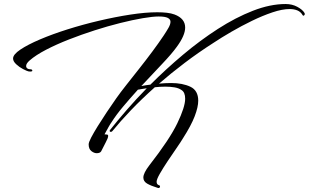

<svg xmlns="http://www.w3.org/2000/svg" viewBox="-20 -718 1536 955"><path d="M766 217Q730 206 711.5 195Q693 184 693 165Q693 143 723 104Q823 -24 862 -105Q901 -186 901 -227Q901 -259 883 -270Q869 -280 848 -283.5Q827 -287 802 -287Q777 -287 750 -284Q685 -226 631.5 -170Q578 -114 539 -66Q536 -62 531 -62Q528 -62 526 -64.5Q524 -67 527 -71Q565 -119 611 -172Q657 -225 710 -279Q698 -277 687 -275.5Q676 -274 666 -272Q628 -230 593 -188.5Q558 -147 534 -109Q530 -104 519.5 -85.5Q509 -67 500 -50Q502 -50 504 -49.5Q506 -49 510 -49Q518 -49 518 -42Q518 -32 506 -10Q494 12 483 35Q477 44 461 44Q448 44 434.5 33.5Q421 23 421 0Q421 -10 433.5 -34Q446 -58 466.5 -91Q487 -124 511 -160Q535 -196 559 -230Q578 -257 608 -295Q638 -333 672 -376Q706 -419 738 -462Q770 -505 794 -541Q808 -562 818 -579.5Q828 -597 828 -610Q828 -622 814.5 -629Q801 -636 769 -636Q740 -636 690 -627.5Q640 -619 578 -603.5Q516 -588 450.5 -567Q385 -546 322.5 -521.5Q260 -497 209 -470.5Q158 -444 127 -417Q110 -402 110 -390Q110 -373 136 -373Q141 -370 141 -367Q141 -360 121 -363Q113 -365 94.5 -374.5Q76 -384 60.5 -398.5Q45 -413 45 -427Q45 -447 81.5 -471.5Q118 -496 179 -522Q240 -548 316 -572Q392 -596 473 -615Q554 -634 629 -645.5Q704 -657 762 -657Q788 -657 810 -654.5Q832 -652 848 -646Q901 -626 901 -581Q901 -542 860 -486Q835 -451 786 -399.5Q737 -348 683 -290Q694 -292 705.5 -294Q717 -296 728 -297Q805 -374 890 -445.5Q975 -517 1063.5 -574Q1152 -631 1238 -664.5Q1324 -698 1401 -698Q1433 -698 1459 -684Q1485 -670 1495 -653Q1496 -651 1496 -648Q1496 -644 1492 -641Q1488 -638 1485 -643Q1476 -659 1459.5 -666Q1443 -673 1421 -673Q1384 -673 1335 -656.5Q1286 -640 1233.5 -614.5Q1181 -589 1131 -560Q1081 -531 1042 -505Q967 -457 899 -405.5Q831 -354 771 -302Q803 -305 831 -305Q888 -305 927 -286.5Q966 -268 966 -217Q966 -186 948.5 -140Q931 -94 890 -30Q880 -13 858.5 18Q837 49 814 83.5Q791 118 775 146Q759 174 759 186Q759 199 770 203Q776 204 776 210Q776 213 773.5 215.5Q771 218 766 217Z"/></svg>

Font: The Nautigal
Style: Bold
Weight: 700
Designer: Robert E. Leuschke
Foundry: Robert E. Leuschke
Version: Version 1.100; ttfautohint (v1.8.3)